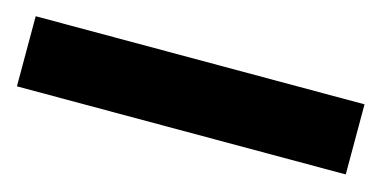

<svg xmlns="http://www.w3.org/2000/svg" viewBox="-30 -40 560 282"><g transform="rotate(15 250.0 100.5)"><path d="M0 153.3H500V46.7H0Z"/></g></svg>

Font: Golos Text VF
Style: Regular
Weight: 400
Designer: A.Korolkova, Vitaly Kuzmin
Foundry: ParaType Ltd
Version: Version 2.005